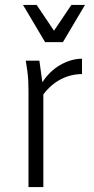

<svg xmlns="http://www.w3.org/2000/svg" viewBox="-20 -755 381 775"><path d="M84 -510H139L151 -423Q181 -469 224.5 -493.5Q268 -518 311 -518V-456Q267 -456 226.5 -435.5Q186 -415 155 -374V0H95V-388Q95 -413 94 -431Q93 -449 90 -471ZM323 -735 234 -585H162L73 -735H128L198 -631L268 -735Z"/></svg>

Font: Radio Canada Light
Style: Regular
Weight: 300
Designer: Charles Daoud, Etienne Aubert Bonn, Alexandre Saumier Demers, Jacques Le Bailly
Foundry: Radio-Canada
Version: Version 2.104;gftools[0.9.28.dev5+ged2979d]